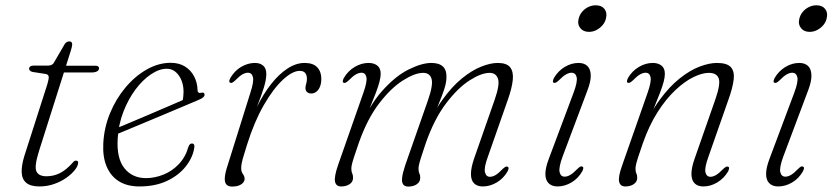

<svg xmlns="http://www.w3.org/2000/svg" viewBox="-20 -697 3148 726"><path d="M151.5 -417.5 103 -425Q97 -426.5 93.5 -429.8Q90 -433 90 -437Q90 -442.5 94.5 -445.8Q99 -449 107 -449H162Q170 -449 175.2 -451.8Q180.5 -454.5 183.5 -459.5L224.5 -530Q228.5 -536 233 -538.2Q237.5 -540.5 242 -540.5Q247 -540.5 250 -537.8Q253 -535 253 -528.5Q253 -525 251.5 -518.8Q250 -512.5 247.5 -504.5L127.5 -126Q109 -67 117.8 -48.8Q126.5 -30.5 155.5 -30.5Q182.5 -30.5 206.2 -42.2Q230 -54 255 -82Q259 -87 262 -88.5Q265 -90 268 -89.5Q272 -89.5 274 -87.2Q276 -85 275.5 -81Q275 -69.5 263 -54.2Q251 -39 231 -24.8Q211 -10.5 184.5 -1.2Q158 8 129 8Q95.5 8 79.2 -5.8Q63 -19.5 62 -45.2Q61 -71 72 -107L159 -378.5Q165.5 -400 164 -408Q162.5 -416 151.5 -417.5ZM187.5 -423 196.5 -448.5H341Q354.5 -448.5 354.5 -438.5Q354.5 -431.5 347 -427.2Q339.5 -423 326.5 -423Z M403 -204.5Q403 -204.5 422.5 -212.8Q442 -221 473.8 -234.2Q505.5 -247.5 542.2 -263.2Q579 -279 614.2 -294Q649.5 -309 675.5 -320.5L668.5 -307.5Q671 -315.5 672.2 -325Q673.5 -334.5 674 -349.5Q674 -386.5 656 -411.8Q638 -437 610.5 -437Q582 -437 550.8 -416Q519.5 -395 492.2 -358.5Q465 -322 446.5 -274.2Q428 -226.5 425 -173Q420.5 -98 450.5 -60.8Q480.5 -23.5 532 -23.5Q565.5 -23.5 598.2 -36.8Q631 -50 656.2 -76.5Q681.5 -103 692.5 -142Q695.5 -149.5 698.8 -152Q702 -154.5 706 -154.5Q711 -154.5 713.5 -150.5Q716 -146.5 714.5 -137.5Q709 -101.5 682.5 -67.8Q656 -34 611.5 -13Q567 8 507 8Q461.5 8 430.2 -11.2Q399 -30.5 383.5 -66.8Q368 -103 370.5 -154Q373.5 -214 396 -268.8Q418.5 -323.5 454.8 -366.5Q491 -409.5 535.2 -434.5Q579.5 -459.5 625.5 -459.5Q657 -459.5 679.5 -445.5Q702 -431.5 714.2 -407.8Q726.5 -384 727 -356Q727 -350.5 730.2 -347.5Q733.5 -344.5 740 -346Q747 -348 750.2 -345.8Q753.5 -343.5 753.5 -338.5Q753.5 -333.5 748.2 -328.8Q743 -324 728 -318Q709.5 -310 679 -297.2Q648.5 -284.5 612.5 -269.2Q576.5 -254 540 -238.8Q503.5 -223.5 473.2 -211Q443 -198.5 424.8 -190.8Q406.5 -183 406.5 -183Z M850.5 -384Q846.5 -386 847 -390.8Q847.5 -395.5 851 -402Q861.5 -420 876.2 -432.8Q891 -445.5 908.8 -452.2Q926.5 -459 944 -459Q963.5 -459 975.2 -448.8Q987 -438.5 987 -417.5Q987 -395.5 977.5 -365.2Q968 -335 955.2 -302.5Q942.5 -270 932.2 -241Q922 -212 920.5 -193L913 -192.5Q928.5 -246 952.2 -294Q976 -342 1005.2 -379.2Q1034.5 -416.5 1067 -437.8Q1099.5 -459 1132 -459Q1164 -459 1179.5 -442.5Q1195 -426 1195 -399Q1195 -381.5 1189.8 -369Q1184.5 -356.5 1176 -350Q1167.5 -343.5 1157.5 -343.5Q1146.5 -343.5 1140.8 -349.2Q1135 -355 1135 -363.5Q1135 -372 1137.8 -380.2Q1140.5 -388.5 1140.5 -399Q1140.5 -412.5 1134.2 -420.8Q1128 -429 1113 -429Q1086 -429 1049.8 -395.5Q1013.5 -362 977.5 -299.5Q941.5 -237 914 -149.5Q903 -115 897.5 -95.2Q892 -75.5 892 -60Q892 -50.5 895.2 -44.5Q898.5 -38.5 901.8 -33.5Q905 -28.5 905 -20.5Q905 -13 899.2 -6.2Q893.5 0.5 883 4.5Q872.5 8.5 858 8.5Q843.5 8.5 836.2 0.8Q829 -7 830 -24.5Q831 -42 840.5 -71L926.5 -345.5Q940.5 -388 936.5 -405Q932.5 -422 917.5 -422Q908 -422 896.8 -415.8Q885.5 -409.5 869.5 -393Q863 -387 858.8 -384.8Q854.5 -382.5 850.5 -384Z M1512.5 -73 1599 -320Q1618.5 -376.5 1611.8 -399Q1605 -421.5 1580 -421.5Q1549 -421.5 1503.8 -393Q1458.5 -364.5 1413.5 -305.8Q1368.5 -247 1336.5 -156Q1324.5 -121.5 1318.5 -102.8Q1312.5 -84 1310.5 -74.8Q1308.5 -65.5 1308.5 -59.5Q1308.5 -48 1311.8 -41.5Q1315 -35 1315 -24.5Q1315 -9.5 1302.2 -0.8Q1289.5 8 1270 8Q1250.5 8 1246.8 -10.2Q1243 -28.5 1258.5 -73.5L1354 -346Q1369 -388 1365.5 -405Q1362 -422 1346.5 -422Q1337.5 -422 1326 -415.8Q1314.5 -409.5 1298.5 -393Q1292 -387 1287.8 -384.8Q1283.5 -382.5 1279.5 -384Q1275.5 -386 1276.2 -390.8Q1277 -395.5 1280 -402Q1295.5 -428.5 1321 -443.8Q1346.5 -459 1374 -459Q1394 -459 1406.8 -449Q1419.5 -439 1419.5 -418Q1419.5 -406 1415.2 -389Q1411 -372 1400.8 -345Q1390.5 -318 1372.8 -275Q1355 -232 1327.5 -167L1333 -195.5Q1373 -294.5 1424 -352Q1475 -409.5 1525 -434.2Q1575 -459 1611 -459Q1641 -459 1655.5 -444.8Q1670 -430.5 1668 -399.5Q1667.5 -388.5 1664 -374.2Q1660.5 -360 1651.5 -336.2Q1642.5 -312.5 1626.2 -272Q1610 -231.5 1584 -167L1586.5 -195.5Q1616.5 -269 1652.8 -319.5Q1689 -370 1727 -400.8Q1765 -431.5 1799.8 -445.2Q1834.5 -459 1862 -459Q1896 -459 1909 -442.5Q1922 -426 1919 -395.2Q1916 -364.5 1900.5 -320.5L1825 -105Q1809.5 -63 1813.8 -45.8Q1818 -28.5 1832.5 -28.5Q1842.5 -28.5 1853.8 -35Q1865 -41.5 1880.5 -58Q1887 -64 1891.5 -66.2Q1896 -68.5 1899.5 -66.5Q1903.5 -65 1903 -60Q1902.5 -55 1899 -48.5Q1884 -22.5 1858.5 -7.2Q1833 8 1805.5 8Q1784.5 8 1772.8 -3.5Q1761 -15 1760.8 -38Q1760.5 -61 1772 -95.5L1850.5 -320Q1870.5 -377 1863 -399.2Q1855.5 -421.5 1831.5 -421.5Q1800 -421.5 1755.5 -393Q1711 -364.5 1666.5 -305.8Q1622 -247 1590 -156Q1578.5 -121.5 1572.5 -102.8Q1566.5 -84 1564.5 -74.8Q1562.5 -65.5 1562.5 -59.5Q1562.5 -48 1565.8 -41.5Q1569 -35 1569 -24.5Q1569 -9.5 1556.2 -0.5Q1543.5 8.5 1524 8.5Q1511 8.5 1504.8 0.8Q1498.5 -7 1500.5 -25Q1502.5 -43 1512.5 -73Z M2107.5 -105.5Q2092 -63.5 2096 -46.2Q2100 -29 2115 -29Q2125 -29 2136.2 -35.5Q2147.5 -42 2163 -58Q2169.5 -64.5 2173.8 -66.8Q2178 -69 2182 -67Q2186 -65.5 2185.5 -60.5Q2185 -55.5 2181.5 -49Q2166.5 -22.5 2141 -7.2Q2115.5 8 2088 8Q2067 8 2054.8 -3.8Q2042.5 -15.5 2042.2 -38.5Q2042 -61.5 2055 -96L2148.5 -345.5Q2164.5 -388 2160.5 -405Q2156.5 -422 2141 -422Q2132 -422 2120.5 -415.8Q2109 -409.5 2093 -393Q2086.5 -387 2082.2 -384.8Q2078 -382.5 2074 -384Q2070 -386 2070.8 -390.8Q2071.5 -395.5 2074.5 -402Q2090 -428.5 2115.2 -443.8Q2140.5 -459 2167.5 -459Q2189 -459 2201 -447.5Q2213 -436 2213.8 -412.8Q2214.5 -389.5 2201 -354.5ZM2207 -576.5Q2185.5 -576.5 2174.2 -590.8Q2163 -605 2167.5 -624Q2170.5 -639 2180 -651Q2189.5 -663 2203.5 -670Q2217.5 -677 2232.5 -677Q2255 -677 2265.8 -663Q2276.5 -649 2271.5 -628.5Q2269 -614.5 2259.2 -602.8Q2249.5 -591 2236 -583.8Q2222.5 -576.5 2207 -576.5Z M2354 -384Q2350 -386 2350.8 -390.8Q2351.5 -395.5 2354.5 -402Q2370 -428.5 2395.5 -443.8Q2421 -459 2448.5 -459Q2468.5 -459 2481.2 -449Q2494 -439 2494 -418Q2494 -406 2489.8 -389Q2485.5 -372 2475.2 -345Q2465 -318 2447.2 -274.8Q2429.5 -231.5 2402 -167L2407.5 -195.5Q2437.5 -269.5 2474.8 -320Q2512 -370.5 2551 -401.2Q2590 -432 2626.2 -445.5Q2662.5 -459 2690.5 -459Q2729.5 -459 2743.8 -442.8Q2758 -426.5 2754.2 -395.8Q2750.5 -365 2734.5 -320.5L2659 -105Q2643.5 -62.5 2647.5 -45.5Q2651.5 -28.5 2666.5 -28.5Q2676 -28.5 2687.2 -35Q2698.5 -41.5 2714.5 -58Q2721 -64 2725.2 -66.2Q2729.5 -68.5 2733.5 -66.5Q2737.5 -65 2736.8 -60Q2736 -55 2733 -48.5Q2717.5 -22.5 2692.2 -7.2Q2667 8 2639.5 8Q2618.5 8 2606.8 -3.5Q2595 -15 2594.5 -38Q2594 -61 2606 -95.5L2684.5 -320Q2705 -378.5 2697.8 -400Q2690.5 -421.5 2660 -421.5Q2635.5 -421.5 2602.8 -405.8Q2570 -390 2534.8 -357.2Q2499.5 -324.5 2467.2 -274.2Q2435 -224 2411 -156Q2399 -121.5 2393 -102.8Q2387 -84 2385 -74.8Q2383 -65.5 2383 -59.5Q2383 -48 2386.2 -41.5Q2389.5 -35 2389.5 -24.5Q2389.5 -10 2376.8 -1Q2364 8 2344.5 8Q2325 8 2321 -10.2Q2317 -28.5 2333 -73L2428.5 -345.5Q2443.5 -388 2440 -405Q2436.5 -422 2421 -422Q2412 -422 2400.5 -415.8Q2389 -409.5 2373 -393Q2366.5 -387 2362.2 -384.8Q2358 -382.5 2354 -384Z M2942 -105.5Q2926.5 -63.5 2930.5 -46.2Q2934.5 -29 2949.5 -29Q2959.5 -29 2970.8 -35.5Q2982 -42 2997.5 -58Q3004 -64.5 3008.2 -66.8Q3012.5 -69 3016.5 -67Q3020.5 -65.5 3020 -60.5Q3019.5 -55.5 3016 -49Q3001 -22.5 2975.5 -7.2Q2950 8 2922.5 8Q2901.5 8 2889.2 -3.8Q2877 -15.5 2876.8 -38.5Q2876.5 -61.5 2889.5 -96L2983 -345.5Q2999 -388 2995 -405Q2991 -422 2975.5 -422Q2966.5 -422 2955 -415.8Q2943.5 -409.5 2927.5 -393Q2921 -387 2916.8 -384.8Q2912.5 -382.5 2908.5 -384Q2904.5 -386 2905.2 -390.8Q2906 -395.5 2909 -402Q2924.5 -428.5 2949.8 -443.8Q2975 -459 3002 -459Q3023.5 -459 3035.5 -447.5Q3047.5 -436 3048.2 -412.8Q3049 -389.5 3035.5 -354.5ZM3041.5 -576.5Q3020 -576.5 3008.8 -590.8Q2997.5 -605 3002 -624Q3005 -639 3014.5 -651Q3024 -663 3038 -670Q3052 -677 3067 -677Q3089.5 -677 3100.2 -663Q3111 -649 3106 -628.5Q3103.5 -614.5 3093.8 -602.8Q3084 -591 3070.5 -583.8Q3057 -576.5 3041.5 -576.5Z"/></svg>

Font: Fraunces ExtraLight
Style: Italic
Weight: 250
Italic angle: -16°
Version: Version 1.000;[b76b70a41]